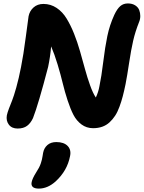

<svg xmlns="http://www.w3.org/2000/svg" viewBox="-20 -733 840 1122"><path d="M20 -59.1Q23.4 -75.2 32.2 -98.4Q41 -121.6 50.8 -145.8Q60.5 -169.9 75.2 -221.9Q89.8 -273.9 103 -341.8Q116.7 -409.2 131.1 -519.8Q145.5 -630.4 147 -638.2Q153.3 -669.4 176.3 -689.7Q199.2 -710 233.9 -710Q275.9 -710 310.8 -686.8Q345.7 -663.6 369.6 -624Q393.6 -584.5 412.8 -536.1Q432.1 -487.8 447.8 -432.9Q463.4 -377.9 476.8 -328.9Q490.2 -279.8 506.6 -234.1Q522.9 -188.5 540 -163.1Q555.2 -195.8 561 -229Q572.8 -284.7 583.3 -371.1Q593.8 -457.5 607.2 -522Q620.6 -586.4 647.9 -646Q664.6 -681.6 682.9 -697.3Q701.2 -712.9 727.1 -712.9Q752.4 -712.9 769.8 -701.9Q787.1 -690.9 793.5 -674.3Q799.8 -657.7 799.8 -639.4Q799.8 -621.1 793 -605Q770 -546.9 758.1 -494.6Q746.1 -442.4 734.6 -366Q723.1 -289.6 713.9 -242.2Q705.6 -201.7 697.5 -170.9Q689.5 -140.1 678.2 -109.4Q667 -78.6 652.8 -56.9Q638.7 -35.2 620.1 -18.1Q601.6 -1 577.4 7.6Q553.2 16.1 523.9 16.1Q485.8 16.1 456.5 -5.6Q427.2 -27.3 409.4 -61.5Q391.6 -95.7 375 -146.5Q358.4 -197.3 346.7 -246.1Q335 -294.9 316.7 -356Q298.3 -417 278.8 -461.9Q273.4 -398.9 261.2 -341.8Q204.1 -123 172.9 -43Q159.2 -13.2 138.2 2.4Q117.2 18.1 83 18.1Q48.8 18.1 31.7 -4.6Q14.6 -27.3 20 -59.1ZM207 369.1Q182.1 369.1 171.6 359.4Q161.1 349.6 165 331.1Q169.4 309.6 189.9 276.9Q200.2 261.2 207.5 247.3Q214.8 233.4 219 220Q223.1 206.5 224.9 199.5Q226.6 192.4 229 178Q231.4 163.6 231.9 160.2Q237.3 131.8 257.1 114.5Q276.9 97.2 309.1 97.2Q353.5 97.2 375.5 120.1Q397.5 143.1 389.2 180.2Q373 264.6 305.2 327.1Q258.3 369.1 207 369.1Z"/></svg>

Font: Shantell Sans Normal
Style: Bold Italic
Weight: 700
Italic angle: -11.31°
Designer: Stephen Nixon, Anya Danilova, Shantell Martin
Foundry: Arrow Type
Version: Version 1.006;[559af2be0]